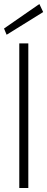

<svg xmlns="http://www.w3.org/2000/svg" viewBox="-24 -936 235 956"><path d="M72 0V-720H117V0ZM9 -763 -4 -794 172 -916 191 -876Z"/></svg>

Font: DM Sans 11pt ExtraLight
Style: Regular
Weight: 250
Version: Version 4.004;gftools[0.9.30]